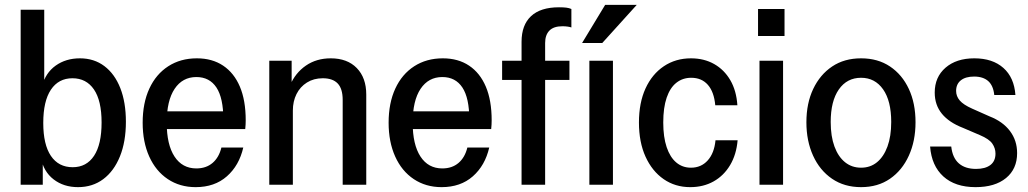

<svg xmlns="http://www.w3.org/2000/svg" viewBox="-20 -760 4228 790"><path d="M301 10Q242 10 200.5 -22Q159 -54 148 -112L156 -116V0H65V-720H162V-401L153 -405Q167 -460 209 -490Q251 -520 309 -520Q367 -520 409.5 -488Q452 -456 475 -397.5Q498 -339 498 -259Q498 -177 473.5 -116.5Q449 -56 405 -23Q361 10 301 10ZM279 -72Q336 -72 367 -119Q398 -166 398 -256Q398 -346 366.5 -392Q335 -438 278 -438Q221 -438 189.5 -391Q158 -344 158 -254Q158 -165 189.5 -118.5Q221 -72 279 -72Z M785 10Q720 10 670.5 -23Q621 -56 594 -116Q567 -176 567 -255Q567 -336 594.5 -395.5Q622 -455 672.5 -487.5Q723 -520 790 -520Q853 -520 898 -490Q943 -460 967 -403.5Q991 -347 991 -265Q991 -256 990.5 -247Q990 -238 989 -229H631V-302H926L899 -268Q899 -357 870.5 -400Q842 -443 788 -443Q731 -443 698.5 -394.5Q666 -346 666 -255Q666 -165 698 -116Q730 -67 788 -67Q828 -67 854.5 -89.5Q881 -112 891 -153H981Q964 -79 913.5 -34.5Q863 10 785 10Z M1088 0V-510H1180V-402H1185V0ZM1390 0V-349Q1390 -395 1369.5 -416.5Q1349 -438 1308 -438Q1271 -438 1243 -420.5Q1215 -403 1200 -373Q1185 -343 1185 -305L1173 -408Q1195 -460 1238.5 -490Q1282 -520 1341 -520Q1409 -520 1448 -480Q1487 -440 1487 -371V0Z M1797 10Q1732 10 1682.5 -23Q1633 -56 1606 -116Q1579 -176 1579 -255Q1579 -336 1606.5 -395.5Q1634 -455 1684.5 -487.5Q1735 -520 1802 -520Q1865 -520 1910 -490Q1955 -460 1979 -403.5Q2003 -347 2003 -265Q2003 -256 2002.5 -247Q2002 -238 2001 -229H1643V-302H1938L1911 -268Q1911 -357 1882.5 -400Q1854 -443 1800 -443Q1743 -443 1710.5 -394.5Q1678 -346 1678 -255Q1678 -165 1710 -116Q1742 -67 1800 -67Q1840 -67 1866.5 -89.5Q1893 -112 1903 -153H1993Q1976 -79 1925.5 -34.5Q1875 10 1797 10Z M2126 0V-588Q2126 -657 2165 -693.5Q2204 -730 2280 -730Q2299 -730 2310.5 -728.5Q2322 -727 2331 -723V-647Q2326 -649 2316 -650.5Q2306 -652 2294 -652Q2258 -652 2240.5 -634Q2223 -616 2223 -583V0ZM2046 -431V-510H2323V-431Z M2405 0V-510H2502V0ZM2458 -583H2375L2470 -740H2600Z M2820 10Q2758 10 2710.5 -23Q2663 -56 2636 -115.5Q2609 -175 2609 -256Q2609 -337 2636 -396Q2663 -455 2711.5 -487.5Q2760 -520 2823 -520Q2877 -520 2918.5 -496.5Q2960 -473 2985 -430Q3010 -387 3014 -327H2923Q2918 -382 2892.5 -411Q2867 -440 2824 -440Q2789 -440 2763 -419.5Q2737 -399 2723 -358Q2709 -317 2709 -256Q2709 -196 2723 -154.5Q2737 -113 2762.5 -91.5Q2788 -70 2823 -70Q2865 -70 2892 -100Q2919 -130 2924 -183H3015Q3010 -124 2984 -80.5Q2958 -37 2916 -13.5Q2874 10 2820 10Z M3105 0V-510H3202V0ZM3099 -612V-723H3208V-612Z M3523 10Q3454 10 3403.5 -24.5Q3353 -59 3325.5 -119.5Q3298 -180 3298 -257Q3298 -335 3326 -394Q3354 -453 3404 -486.5Q3454 -520 3523 -520Q3592 -520 3642 -486.5Q3692 -453 3719.5 -394Q3747 -335 3747 -257Q3747 -180 3719.5 -119.5Q3692 -59 3642 -24.5Q3592 10 3523 10ZM3523 -70Q3561 -70 3588.5 -92.5Q3616 -115 3631.5 -157Q3647 -199 3647 -258Q3647 -345 3613.5 -392.5Q3580 -440 3523 -440Q3465 -440 3431.5 -392Q3398 -344 3398 -258Q3398 -199 3413.5 -157Q3429 -115 3457 -92.5Q3485 -70 3523 -70Z M3994 10Q3910 10 3861.5 -34Q3813 -78 3807 -157H3894Q3899 -111 3925 -88Q3951 -65 3996 -65Q4034 -65 4055 -81Q4076 -97 4076 -128Q4076 -150 4063 -169Q4050 -188 4012 -204L3942 -234Q3885 -256 3855.5 -292Q3826 -328 3826 -379Q3826 -443 3870.5 -481.5Q3915 -520 3989 -520Q4064 -520 4108.5 -480.5Q4153 -441 4158 -369H4071Q4067 -408 4046 -426.5Q4025 -445 3988 -445Q3953 -445 3933.5 -429.5Q3914 -414 3914 -386Q3914 -364 3929 -346.5Q3944 -329 3980 -313L4052 -281Q4106 -260 4135.5 -221Q4165 -182 4165 -130Q4165 -65 4119.5 -27.5Q4074 10 3994 10Z"/></svg>

Font: Instrument Sans SemiCondensed Medium
Style: Regular
Weight: 500
Width: 4
Designer: Rodrigo Fuenzalida
Foundry: fragTYPE
Version: Version 1.000;gftools[0.9.28]